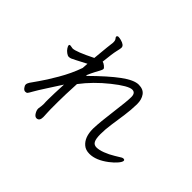

<svg xmlns="http://www.w3.org/2000/svg" viewBox="-165 -1016 1330 1330"><g transform="rotate(45 500.0 -350.5)"><path d="M941 -179Q953 -179 953 -169Q953 -157 934.5 -135Q916 -113 886 -90Q814 -35 751 -35Q713 -35 690 -55Q645 -93 645 -175V-179Q647 -244 662.5 -360.5Q678 -477 678 -518.5Q678 -560 646 -560Q609 -560 512.5 -483Q416 -406 348 -316Q342 -198 342 -139V-64Q342 -49 343 -35L345 11Q345 50 316 50Q301 49 289.5 30Q278 11 278 -5V-8Q283 -38 283 -53V-59Q282 -68 282 -78V-100Q282 -145 287 -250Q266 -217 224.5 -153Q183 -89 169 -63.5Q155 -38 149.5 -31.5Q144 -25 132 -25Q120 -25 109.5 -38.5Q99 -52 99 -63Q99 -74 108.5 -89Q118 -104 147 -144Q176 -184 222.5 -263.5Q269 -343 297 -423L300 -467Q205 -417 194.5 -413Q184 -409 174 -409Q164 -409 149.5 -419.5Q135 -430 126 -444Q117 -458 117 -465.5Q117 -473 128 -473L152 -469Q185 -469 305 -529Q318 -670 322 -694V-701Q322 -718 314.5 -727Q307 -736 307 -741L308 -742V-743Q311 -751 320.5 -751Q330 -751 346 -747Q388 -736 388 -713V-710Q388 -702 380.5 -671Q373 -640 364 -552Q375 -550 389.5 -538.5Q404 -527 404 -519.5Q404 -512 396 -497L376 -460Q364 -437 353 -411Q353 -404 352 -400Q463 -510 535.5 -563Q608 -616 653.5 -616Q699 -616 720 -587Q741 -558 741 -513V-510Q740 -454 732 -398Q724 -342 716 -287Q708 -232 708 -186.5Q708 -141 718.5 -121Q729 -101 754 -101Q779 -101 814.5 -114.5Q850 -128 885 -149.5Q920 -171 927 -175Q934 -179 941 -179Z"/></g></svg>

Font: ToneOZ-Pinyin-WenKai-Regular
Style: Regular
Weight: 400
Designer: Fontworks Inc.
Foundry: ToneOZ
Version: Version 0.240331